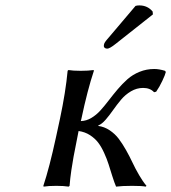

<svg xmlns="http://www.w3.org/2000/svg" viewBox="-20 -695 640 718"><path d="M189 -180.2 204.1 -250Q225.6 -351.1 232.9 -430.2L235.8 -433.1Q252.9 -430.2 282.2 -430.2Q310.5 -430.2 330.1 -433.1L331.1 -430.2Q307.1 -358.4 284.2 -250L282.2 -242.2Q302.7 -242.7 321.5 -253.9Q340.3 -265.1 355.7 -282.2Q371.1 -299.3 387 -320.1Q402.8 -340.8 420.2 -361.3Q437.5 -381.8 456.8 -398.9Q476.1 -416 502 -426.5Q527.8 -437 557.1 -437Q574.7 -437 597.2 -430.2L600.1 -425.8Q597.7 -415 586.9 -392.3Q576.2 -369.6 564 -352.1L556.2 -350.1Q541.5 -366.2 515.1 -366.2Q491.2 -366.2 469.7 -353.5Q448.2 -340.8 432.4 -321.8Q416.5 -302.7 402.8 -283.2Q389.2 -263.7 375 -247.3Q360.8 -231 348.1 -226.1L347.2 -224.1Q370.1 -221.2 390.1 -207.8Q410.2 -194.3 423.8 -176.3Q437.5 -158.2 451.2 -134Q464.8 -109.9 475.3 -87.4Q485.8 -64.9 500 -40.5Q514.2 -16.1 527.8 0L524.9 2.9Q511.7 0 474.1 0Q436.5 0 414.1 2.9Q407.7 -11.7 399.9 -36.6Q392.1 -61.5 386 -80.8Q379.9 -100.1 369.6 -122.8Q359.4 -145.5 347.4 -161.4Q335.4 -177.2 316.7 -189.5Q297.9 -201.7 273.9 -205.1L269 -180.2Q258.8 -127.9 255.1 -108.9Q251.5 -89.8 246.8 -58.3Q242.2 -26.9 240.2 0L236.8 2.9Q218.8 0 190.9 0Q161.1 0 143.1 2.9L142.1 0Q165 -69.3 189 -180.2ZM486.8 -672.9Q492.7 -674.8 501 -674.8Q531.7 -674.8 550.8 -651.9L551.8 -641.1L414.1 -532.2Q388.7 -511.7 379.9 -513.2Q375.5 -513.2 371.8 -515.9Q368.2 -518.6 368.2 -522.9Q368.2 -525.9 368.9 -528.8Q369.6 -531.7 370.4 -533.4Q371.1 -535.2 373.3 -538.3Q375.5 -541.5 376.5 -542.7Q377.4 -543.9 381.1 -548.3Q384.8 -552.7 386.2 -554.2Z"/></svg>

Font: Linear Smooth
Style: Italic
Weight: 400
Designer: Philipp H. Poll, Flanker
Foundry: Philipp H. Poll, reworked by Flanker
Version: Version 1.061 | FøM Fix